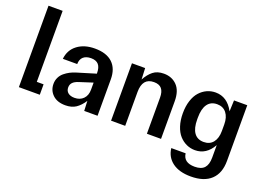

<svg xmlns="http://www.w3.org/2000/svg" viewBox="-124 -1037 2178 1571"><g transform="rotate(20 965.0 -251.5)"><path d="M62 0V-709H185.1V-90.8H244.1V0Z M468.8 9.8Q397.5 9.8 358.2 -28.1Q318.8 -65.9 318.8 -122.1Q318.8 -152.8 331.3 -178.5Q343.8 -204.1 365.5 -221.9Q387.2 -239.7 410.2 -251.7Q433.1 -263.7 460 -272L624 -321.8V-325.2Q624 -376 602.8 -400.4Q581.5 -424.8 537.1 -424.8Q494.6 -424.8 470.5 -403.6Q446.3 -382.3 445.8 -340.8H320.8Q329.1 -419.9 388.7 -464.8Q448.2 -509.8 540 -509.8Q641.6 -509.8 694.3 -459.7Q747.1 -409.7 747.1 -316.9V0H630.9L627 -85.9Q596.2 -38.6 559.8 -14.4Q523.4 9.8 468.8 9.8ZM441.9 -136.2Q441.9 -106.4 462.4 -89.8Q482.9 -73.2 519 -73.2Q565.9 -73.2 595 -102.5Q624 -131.8 624 -183.1V-244.1L508.8 -207Q474.6 -196.3 458.3 -179.4Q441.9 -162.6 441.9 -136.2Z M864.7 0V-500H979.5L983.9 -401.9Q1011.7 -453.1 1047.6 -481.4Q1083.5 -509.8 1140.6 -509.8Q1210.9 -509.8 1255.4 -463.9Q1299.8 -418 1299.8 -327.1V0H1176.8V-314Q1176.8 -365.7 1155.3 -391.4Q1133.8 -417 1087.9 -417Q987.8 -417 987.8 -294.9V0Z M1632.3 206.1Q1532.2 206.1 1472.9 162.6Q1413.6 119.1 1404.3 42H1529.3Q1538.6 120.1 1635.3 120.1Q1692.9 120.1 1719.2 90.8Q1745.6 61.5 1745.6 1V-107.9Q1689.5 -7.8 1591.3 -7.8Q1551.8 -7.8 1516.8 -23.7Q1481.9 -39.6 1454.6 -69.8Q1427.2 -100.1 1411.4 -148.7Q1395.5 -197.3 1395.5 -258.8Q1395.5 -320.3 1411.4 -368.9Q1427.2 -417.5 1454.6 -447.8Q1481.9 -478 1516.8 -493.9Q1551.8 -509.8 1591.3 -509.8Q1692.9 -509.8 1749.5 -403.8L1753.4 -500H1868.7V-15.1Q1868.7 91.8 1808.3 148.9Q1748 206.1 1632.3 206.1ZM1523.4 -251Q1523.4 -174.3 1551.8 -134.8Q1580.1 -95.2 1635.3 -95.2Q1688 -95.2 1716.8 -131.6Q1745.6 -168 1745.6 -231V-287.1Q1745.6 -350.1 1716.6 -387Q1687.5 -423.8 1635.3 -423.8Q1580.6 -423.8 1552 -383.8Q1523.4 -343.8 1523.4 -267.1Z"/></g></svg>

Font: TASA Orbiter Text SemiBold
Style: Regular
Weight: 600
Designer: Weizhong Zhang
Version: Version 1.000;Glyphs 3.1.2 (3151)